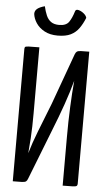

<svg xmlns="http://www.w3.org/2000/svg" viewBox="-61 -951 544 990"><g transform="rotate(5 211.5 -456.5)"><path d="M44 0V-684.2Q44 -692.4 47 -695.4Q49.9 -698.4 65.6 -699.2Q81.3 -700 120.5 -700V-359Q120.5 -323.4 119.7 -292.1Q118.8 -260.9 116.9 -227.6Q114.9 -194.3 111 -151.2Q126.7 -205.8 151.7 -269.3Q176.7 -332.9 209.3 -415.7L305.1 -680Q309.1 -690.5 315 -694.6Q321 -698.7 335.4 -699.4Q349.8 -700 378.7 -700V-15.8Q378.7 -8.2 374.4 -4.9Q370.2 -1.6 354.2 -0.8Q338.2 0 302.2 0V-251.2Q302.2 -291.9 303 -331Q303.9 -370 305.5 -406.9Q307.2 -443.7 309.3 -478.1Q311.5 -512.5 314.5 -543.9Q298.8 -485.6 275.9 -419.9Q253 -354.1 219.7 -270.9L121.6 -20Q117.9 -9.5 112.1 -5.4Q106.3 -1.3 91.2 -0.6Q76.2 0 44 0ZM208.7 -768.5Q168.6 -768.5 140.5 -783.8Q112.3 -799.1 96.9 -822.5Q81.6 -845.9 78.9 -869.4Q78.6 -885.8 91.4 -896.2Q104.3 -906.6 130.1 -913.5Q136.1 -887.3 144.9 -866.7Q153.8 -846.1 169.6 -835Q185.5 -823.8 211.7 -823.8Q247.3 -823.8 261.9 -844.2Q276.5 -864.7 287.6 -901.5Q290.8 -912.1 304.3 -909.1Q317.8 -906 331.4 -895.4Q345 -884.8 348 -872.3Q335.4 -840.9 318.8 -817.6Q302.2 -794.2 276.4 -781.4Q250.6 -768.5 208.7 -768.5Z"/></g></svg>

Font: Yanone Kaffeesatz ExtraLight
Style: Regular
Weight: 200
Designer: Yanone (Cyrillic: Daniel Pouzeot, Huerta Tipografica, and Cyreal)
Foundry: Yanone
Version: Version 2.003